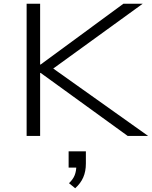

<svg xmlns="http://www.w3.org/2000/svg" viewBox="-20 -725 810 1024"><path d="M122 0V-705H194V-381H197L638 -705H741L244 -345L245 -373L770 0H661L197 -336H194V0ZM381 279 348 252Q370 231 378.5 209Q387 187 387 159L403 169H346V82H438V147Q438 189 424 221Q410 253 381 279Z"/></svg>

Font: Nunito Sans 10pt Expanded Light
Style: Regular
Weight: 300
Width: 7
Designer: Vernon Adams
Foundry: Vernon Adams
Version: Version 3.101;gftools[0.9.27]